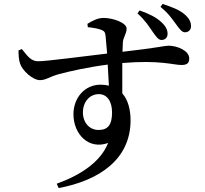

<svg xmlns="http://www.w3.org/2000/svg" viewBox="-20 -869 1040 975"><path d="M755 -708C772 -684 784 -666 800 -666C818 -666 831 -678 831 -697C831 -716 823 -735 800 -756C773 -782 736 -799 689 -816L678 -801C719 -764 736 -735 755 -708ZM874 -746C891 -722 904 -705 919 -705C937 -705 950 -717 950 -736C950 -755 943 -773 920 -794C892 -819 856 -832 806 -849L795 -834C838 -799 855 -771 874 -746ZM480 -209C434 -209 401 -247 401 -298C401 -350 434 -391 482 -391C524 -391 549 -354 549 -298C549 -235 528 -209 480 -209ZM491 -439C409 -439 353 -371 353 -289C353 -188 430 -107 529 -143C491 -47 390 20 268 64L278 86C486 47 643 -61 643 -258C643 -313 630 -362 601 -395V-549C792 -565 861 -539 900 -539C926 -539 941 -545 941 -572C941 -612 880 -637 835 -637C817 -637 779 -626 602 -606L604 -655C606 -680 623 -698 623 -724C623 -753 555 -778 505 -778C475 -778 445 -761 424 -748L426 -731C454 -728 477 -724 493 -718C509 -712 514 -706 516 -688L524 -597C409 -584 213 -557 172 -558C138 -559 121 -582 91 -620L74 -613C74 -592 75 -566 82 -546C93 -511 146 -462 183 -462C214 -462 234 -481 281 -493C334 -507 426 -528 527 -541L533 -434C520 -437 506 -439 491 -439Z"/></svg>

Font: Noto Serif JP SemiBold
Style: Regular
Weight: 600
Designer: Ryoko NISHIZUKA 西塚涼子 (kana & ideographs); Frank Grießhammer (Latin, Greek & Cyrillic); Wenlong ZHANG 张文龙 (bopomofo); San
Foundry: Adobe
Version: Version 2.001;hotconv 1.1.0;makeotfexe 2.6.0